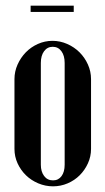

<svg xmlns="http://www.w3.org/2000/svg" viewBox="-20 -648 371 677"><path d="M165 -504Q192 -504 217 -493Q242 -482 260.5 -463.5Q279 -445 290 -420.5Q301 -396 301 -369V-123Q301 -96 290 -72Q279 -48 261 -30Q243 -12 218.5 -1.5Q194 9 167 9Q140 9 115 -1.5Q90 -12 71.5 -30Q53 -48 42 -72Q31 -96 31 -123V-369Q31 -396 42 -420.5Q53 -445 71 -463.5Q89 -482 113.5 -493Q138 -504 165 -504ZM166 -483Q147 -483 135.5 -467.5Q124 -452 124 -426V-67Q124 -43 135.5 -27.5Q147 -12 167 -12Q186 -12 197 -27Q208 -42 208 -67V-426Q208 -452 196.5 -467.5Q185 -483 166 -483ZM240 -606H88V-628H240Z"/></svg>

Font: Moniqa Narrow Heading
Style: Bold
Weight: 700
Width: 4
Designer: Rajesh Rajput
Foundry: Rajesh Rajput
Version: Version 1.000